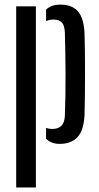

<svg xmlns="http://www.w3.org/2000/svg" viewBox="-20 -628 438 848"><path d="M183.5 -63.5Q195 -58.5 211.5 -58.5Q264.5 -58.5 266.5 -117Q270 -213.5 269.5 -306.8Q269 -400 266.5 -483Q265.5 -514 254 -527.8Q242.5 -541.5 216.5 -541.5Q198 -541.5 183.5 -535V-585.5Q195 -596.5 210 -602Q225 -607.5 247.5 -607.5Q298.5 -607.5 324.8 -577.2Q351 -547 353.5 -476.5Q354.5 -445 355 -400Q355.5 -355 355.5 -305Q355.5 -255 355 -207.8Q354.5 -160.5 353.5 -124Q351 -53.5 322.8 -23Q294.5 7.5 243.5 7.5Q207 7.5 183.5 -15ZM51.5 200V-600H138.5V200Z"/></svg>

Font: Big Shoulders Stencil Display SemiBold
Style: Regular
Weight: 600
Designer: Patric King
Foundry: XO Type Co
Version: Version 1.000